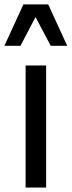

<svg xmlns="http://www.w3.org/2000/svg" viewBox="-46 -838 321 858"><path d="M169.4 -818.4H58.6L-26.4 -633.3H45.4L112.8 -761.7L180.7 -633.3H254.4ZM160.2 -545.4H68.4V0H160.2Z"/></svg>

Font: SG Kara
Style: Regular
Weight: 400
Designer: Damoon Khanjanzadeh
Version: Version 1.000